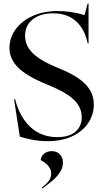

<svg xmlns="http://www.w3.org/2000/svg" viewBox="-20 -790 586 1095"><path d="M93 -11 60 -224H66Q93 -121 154.5 -64.5Q216 -8 307 -8Q374 -8 410 -38.5Q446 -69 446 -122Q446 -178 401.5 -221Q357 -264 249 -308Q133 -355 83.5 -404.5Q34 -454 34 -517Q34 -574 68.5 -622Q103 -670 165.5 -698.5Q228 -727 309 -727Q388 -727 462 -704L480 -770H485V-542H480Q464 -623 414 -668.5Q364 -714 284 -714Q210 -714 166.5 -679.5Q123 -645 123 -586Q123 -530 167 -486.5Q211 -443 312 -402Q418 -360 466.5 -310.5Q515 -261 515 -194Q515 -138 484.5 -90.5Q454 -43 394.5 -14Q335 15 253 15Q205 15 161.5 6.5Q118 -2 93 -11ZM218 280Q246 259 259 240.5Q272 222 272 199Q272 155 212 123Q215 100 232 86Q249 72 276 72Q304 72 321.5 90.5Q339 109 339 138Q339 168 320 195Q301 222 279 240.5Q257 259 222 285Z"/></svg>

Font: Nyght Serif
Style: Regular
Weight: 400
Designer: Maksym Kobuzan
Version: Version 0.410